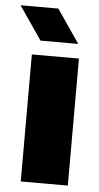

<svg xmlns="http://www.w3.org/2000/svg" viewBox="-72 -746 401 780"><g transform="rotate(5 128.5 -356.5)"><path d="M43 0V-518H235V0ZM73 -577 -20 -713H134L227 -577Z"/></g></svg>

Font: MuseoModerno Thin Black
Style: Regular
Weight: 900
Version: Version 1.002